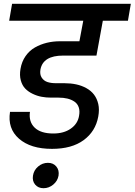

<svg xmlns="http://www.w3.org/2000/svg" viewBox="-20 -760 702 1001"><path d="M27.8 -651.9 43 -740.2H662.1L647 -651.9H516.1L482.9 -470.2H309.1Q204.6 -470.2 190.9 -397.9Q186.5 -372.1 197.3 -355.5Q208 -338.9 226.8 -332.5Q245.6 -326.2 272 -326.2H315.9Q348.6 -326.2 377.2 -320.1Q405.8 -314 430.2 -300.5Q454.6 -287.1 470.2 -266.6Q485.8 -246.1 492.4 -217.5Q499 -189 492.2 -151.9Q478 -74.7 416 -29.3Q354 16.1 251 16.1Q139.6 16.1 79.1 -36.9Q18.6 -89.8 32.2 -176.8H136.2Q128.9 -125.5 160.6 -94.7Q192.4 -64 257.8 -64Q313 -64 349.1 -89.4Q385.3 -114.7 392.1 -155.8Q397 -181.6 390.4 -200.7Q383.8 -219.7 367.7 -230.5Q351.6 -241.2 331.3 -246.1Q311 -251 285.2 -251H246.1Q220.7 -251 197 -255.4Q173.3 -259.8 150.4 -270.8Q127.4 -281.7 111.6 -298.1Q95.7 -314.5 88.4 -341.1Q81.1 -367.7 86.9 -400.9Q93.3 -439 113.3 -467.5Q133.3 -496.1 162.1 -512.5Q190.9 -528.8 223.9 -536.9Q256.8 -544.9 293 -544.9H394L414.1 -651.9ZM151.9 155.8Q156.2 127.4 178.7 108.2Q201.2 88.9 230 88.9Q257.8 88.9 273.7 108.2Q289.6 127.4 285.2 155.8Q280.3 183.6 257.6 202.4Q234.9 221.2 207 221.2Q179.2 221.2 163.3 202.4Q147.5 183.6 151.9 155.8Z"/></svg>

Font: Poppins Medium
Style: Italic
Weight: 500
Italic angle: -10°
Designer: Ninad Kale (Devanagari), Jonny Pinhorn (Latin)
Foundry: Indian Type Foundry
Version: Version 3.200;PS 1.000;hotconv 16.6.54;makeotf.lib2.5.65590